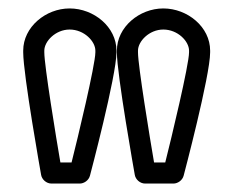

<svg xmlns="http://www.w3.org/2000/svg" viewBox="-20 -885 553 455"><path d="M145 -815C179.5 -815 206 -787 206 -765V-761C206 -731.8 163.8 -556 149.6 -500H123.1C113.1 -558.3 85 -729.3 85 -761V-765C85 -787.1 111.7 -815 145 -815ZM145 -865C88.3 -865 35 -820.9 35 -765V-761C35 -708.3 77.2 -471.9 77.4 -470.7C79.2 -460 89.5 -450 102 -450H169C178.9 -450 190.2 -457.3 193.2 -468.7C193.6 -470.3 256 -705.5 256 -761V-765C256 -821 202.5 -865 145 -865ZM367 -815C401.5 -815 428 -787 428 -765V-761C428 -731.8 385.8 -556 371.6 -500H345.1C335.1 -558.3 307 -729.3 307 -761V-765C307 -787.1 333.7 -815 367 -815ZM367 -865C310.3 -865 257 -820.9 257 -765V-761C257 -708.3 299.2 -471.9 299.4 -470.7C301.2 -460 311.5 -450 324 -450H391C400.9 -450 412.2 -457.3 415.2 -468.7C415.6 -470.3 478 -705.5 478 -761V-765C478 -821 424.5 -865 367 -865Z"/></svg>

Font: Hussar Techniczny
Style: Bold 
Weight: 700
Foundry: Cannot Into Space Fonts
Version: Version 0.77